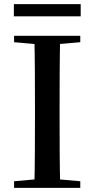

<svg xmlns="http://www.w3.org/2000/svg" viewBox="-20 -908 457 928"><path d="M47 -829V-888H370V-829ZM48 0V-32L195 -45H220L368 -32V0ZM146 0Q148 -85 148.5 -170.5Q149 -256 149 -342V-393Q149 -479 148.5 -564.5Q148 -650 146 -735H271Q269 -651 268.5 -565Q268 -479 268 -393V-343Q268 -257 268.5 -171.5Q269 -86 271 0ZM48 -704V-735H368V-704L220 -691H195Z"/></svg>

Font: Noto Serif TC SemiBold
Style: Regular
Weight: 600
Version: Version 2.002-H1;hotconv 1.1.0;makeotfexe 2.6.0